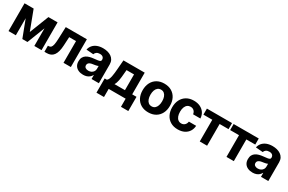

<svg xmlns="http://www.w3.org/2000/svg" viewBox="143 -1832 4911 3269"><g transform="rotate(30 2598.0 -197.0)"><path d="M366.2 -167.2 513.9 -545.9H629.3L416.8 0H316.2L108.2 -545.9H223.2ZM188.3 -545.9V0H44.3V-545.9ZM551.8 0V-545.9H693.9V0Z M750.2 0 749.6 -119.7H767.4Q793.6 -120 809.8 -137.2Q826 -154.3 834.6 -194.6Q843.2 -235 845.7 -303.7L854.9 -545.9H1269.7V0H1125.4V-426.8H990.8L982 -259.6Q978.5 -191.2 965.3 -141.9Q952.1 -92.7 928.9 -61.2Q905.6 -29.7 872.2 -14.8Q838.9 0 795.5 0Z M1513.8 10.4Q1461.7 10.4 1420.6 -8Q1379.4 -26.3 1356 -62.4Q1332.5 -98.5 1332.5 -152.3Q1332.5 -198 1349 -228.7Q1365.5 -259.4 1394.3 -278.3Q1423.1 -297.2 1459.9 -307.1Q1496.7 -317 1537.4 -320.7Q1584.9 -325.3 1613.8 -329.6Q1642.8 -333.9 1656 -342.9Q1669.2 -352 1669.2 -369.3V-371.7Q1669.2 -405.2 1648.1 -423.7Q1627.1 -442.2 1588.6 -442.2Q1547.8 -442.2 1523.5 -424.4Q1499.3 -406.6 1491.5 -379.5L1351.7 -390.8Q1362.3 -440.6 1393.5 -477Q1424.7 -513.3 1474.3 -533Q1523.8 -552.7 1589.2 -552.7Q1634.6 -552.7 1676.1 -542.1Q1717.6 -531.4 1750.2 -509.1Q1782.8 -486.7 1801.7 -451.7Q1820.6 -416.7 1820.6 -368.2V0H1676.9V-76H1672.9Q1659.7 -50.5 1637.7 -31.1Q1615.8 -11.7 1585.1 -0.7Q1554.3 10.4 1513.8 10.4ZM1556.9 -94.1Q1590.3 -94.1 1615.9 -107.5Q1641.4 -120.9 1655.9 -143.7Q1670.4 -166.5 1670.4 -194.9V-252.7Q1663.6 -248.4 1651.2 -244.6Q1638.8 -240.8 1623.5 -237.8Q1608.2 -234.8 1593.1 -232.5Q1578 -230.3 1565.7 -228.5Q1538.9 -224.7 1518.9 -216.1Q1498.9 -207.4 1487.9 -193.1Q1476.9 -178.8 1476.9 -157.4Q1476.9 -126.3 1499.4 -110.2Q1521.9 -94.1 1556.9 -94.1Z M1865.7 159.8V-119.7H1907.7Q1925.5 -131.2 1937.1 -155.9Q1948.6 -180.6 1955.7 -214.5Q1962.7 -248.4 1966.9 -287.6Q1971.2 -326.8 1974.3 -366.6L1988.8 -545.9H2406.9V-119.7H2491.5V159.8H2347.2V0H2013.6V159.8ZM2058.5 -119.7H2264.4V-429.1H2117.3L2111.4 -366.6Q2105.5 -279.4 2094.2 -218.7Q2082.9 -157.9 2058.5 -119.7Z M2793.2 10.5Q2710.4 10.5 2650.1 -24.8Q2589.9 -60.1 2557.5 -123.4Q2525 -186.7 2525 -270.7Q2525 -355.3 2557.5 -418.7Q2589.9 -482.1 2650.1 -517.4Q2710.4 -552.7 2793.2 -552.7Q2876.2 -552.7 2936.4 -517.4Q2996.6 -482.1 3029.2 -418.7Q3061.7 -355.3 3061.7 -270.7Q3061.7 -186.7 3029.2 -123.4Q2996.6 -60.1 2936.4 -24.8Q2876.2 10.5 2793.2 10.5ZM2793.8 -107.4Q2831.6 -107.4 2856.9 -128.6Q2882.2 -149.8 2895.1 -187Q2908 -224.1 2908 -271.3Q2908 -319.1 2895.1 -356Q2882.2 -392.8 2856.9 -413.8Q2831.6 -434.8 2793.8 -434.8Q2756 -434.8 2730.2 -413.8Q2704.5 -392.8 2691.6 -356Q2678.7 -319.1 2678.7 -271.3Q2678.7 -224.1 2691.6 -187Q2704.5 -149.8 2730.2 -128.6Q2756 -107.4 2793.8 -107.4Z M3374.2 10.5Q3290.4 10.5 3230.3 -25.2Q3170.2 -61 3138.1 -124.4Q3106.1 -187.7 3106.1 -270.7Q3106.1 -354.5 3138.4 -417.9Q3170.8 -481.3 3230.9 -517Q3291 -552.7 3373.8 -552.7Q3445.2 -552.7 3498.8 -526.8Q3552.4 -500.9 3583.6 -454Q3614.7 -407 3617.8 -343.8H3475.2Q3471.2 -371 3458.4 -391.5Q3445.6 -412 3424.8 -423.4Q3404 -434.8 3376 -434.8Q3340.9 -434.8 3314.8 -415.8Q3288.8 -396.9 3274.3 -360.5Q3259.8 -324.2 3259.8 -272.5Q3259.8 -220.6 3274.1 -183.6Q3288.4 -146.6 3314.6 -127Q3340.7 -107.4 3376 -107.4Q3415 -107.4 3441.8 -132Q3468.7 -156.6 3475.2 -200.2H3617.8Q3614.5 -137.5 3584 -90Q3553.6 -42.5 3500.3 -16Q3447.1 10.5 3374.2 10.5Z M3629.7 -426.8V-545.9H4123.6V-426.8H3948.4V0H3804.1V-426.8Z M4155.1 -426.8V-545.9H4649V-426.8H4473.8V0H4329.5V-426.8Z M4844.8 10.4Q4792.8 10.4 4751.6 -8Q4710.4 -26.3 4687 -62.4Q4663.6 -98.5 4663.6 -152.3Q4663.6 -198 4680.1 -228.7Q4696.6 -259.4 4725.4 -278.3Q4754.2 -297.2 4791 -307.1Q4827.7 -317 4868.5 -320.7Q4915.9 -325.3 4944.9 -329.6Q4973.8 -333.9 4987.1 -342.9Q5000.3 -352 5000.3 -369.3V-371.7Q5000.3 -405.2 4979.2 -423.7Q4958.1 -442.2 4919.6 -442.2Q4878.8 -442.2 4854.6 -424.4Q4830.4 -406.6 4822.6 -379.5L4682.7 -390.8Q4693.4 -440.6 4724.6 -477Q4755.8 -513.3 4805.3 -533Q4854.9 -552.7 4920.2 -552.7Q4965.6 -552.7 5007.1 -542.1Q5048.6 -531.4 5081.2 -509.1Q5113.9 -486.7 5132.8 -451.7Q5151.7 -416.7 5151.7 -368.2V0H5007.9V-76H5004Q4990.7 -50.5 4968.8 -31.1Q4946.9 -11.7 4916.1 -0.7Q4885.4 10.4 4844.8 10.4ZM4888 -94.1Q4921.4 -94.1 4946.9 -107.5Q4972.5 -120.9 4987 -143.7Q5001.5 -166.5 5001.5 -194.9V-252.7Q4994.6 -248.4 4982.2 -244.6Q4969.8 -240.8 4954.5 -237.8Q4939.3 -234.8 4924.2 -232.5Q4909.1 -230.3 4896.8 -228.5Q4869.9 -224.7 4850 -216.1Q4830 -207.4 4818.9 -193.1Q4807.9 -178.8 4807.9 -157.4Q4807.9 -126.3 4830.4 -110.2Q4852.9 -94.1 4888 -94.1Z"/></g></svg>

Font: Inter Tight
Style: Regular
Weight: 400
Designer: Rasmus Andersson
Foundry: rsms
Version: Version 3.002